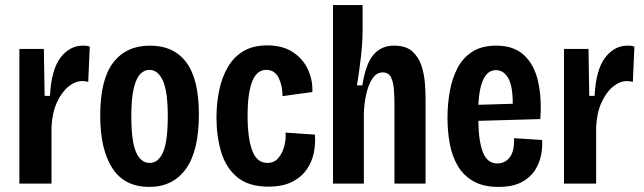

<svg xmlns="http://www.w3.org/2000/svg" viewBox="-20 -720 2525 753"><path d="M56 0V-528H152L155 -344H176Q181 -446 217 -493.5Q253 -541 305 -541Q311 -541 318 -540.5Q325 -540 332 -537L326 -399Q315 -402 302 -402Q275 -402 248.5 -380.5Q222 -359 203.5 -319Q185 -279 182 -223V0Z M566 13Q468 13 420.5 -60.5Q373 -134 373 -267Q373 -408 424 -474.5Q475 -541 568 -541Q662 -541 711 -475Q760 -409 760 -272Q760 -128 709 -57.5Q658 13 566 13ZM567 -81Q601 -81 619.5 -123Q638 -165 638 -263Q638 -363 618.5 -404.5Q599 -446 566 -446Q546 -446 530 -429.5Q514 -413 504.5 -373.5Q495 -334 495 -263Q495 -166 513.5 -123.5Q532 -81 567 -81Z M1033 12Q955 12 910.5 -25Q866 -62 847.5 -123.5Q829 -185 829 -259Q829 -314 839.5 -365Q850 -416 873 -456Q896 -496 934 -519Q972 -542 1028 -542Q1088 -542 1128 -516Q1168 -490 1187.5 -448Q1207 -406 1205 -359L1088 -343Q1088 -385 1072.5 -415.5Q1057 -446 1024 -446Q951 -446 951 -266Q951 -179 969 -130Q987 -81 1029 -81Q1054 -81 1070 -98.5Q1086 -116 1094 -143.5Q1102 -171 1100 -200L1215 -192Q1218 -158 1211 -122Q1204 -86 1183 -55.5Q1162 -25 1125 -6.5Q1088 12 1033 12Z M1286 0V-700H1402V-599Q1402 -554 1395.5 -497Q1389 -440 1380 -385H1401Q1414 -469 1444.5 -505Q1475 -541 1525 -541Q1572 -541 1597 -518.5Q1622 -496 1633 -462Q1644 -428 1646.5 -392.5Q1649 -357 1649 -332V0H1527V-308Q1527 -338 1525 -367.5Q1523 -397 1513.5 -416.5Q1504 -436 1481 -436Q1457 -436 1441 -412.5Q1425 -389 1416.5 -351.5Q1408 -314 1407 -274V0Z M1935 13Q1876 13 1837 -9Q1798 -31 1775.5 -69Q1753 -107 1744 -156Q1735 -205 1735 -258Q1735 -311 1744 -361.5Q1753 -412 1774 -452.5Q1795 -493 1832 -517Q1869 -541 1926 -541Q1996 -541 2036 -503Q2076 -465 2090.5 -399.5Q2105 -334 2099 -253L1856 -246Q1857 -166 1874 -122.5Q1891 -79 1931 -79Q1961 -79 1979.5 -103.5Q1998 -128 1996 -178L2106 -171Q2108 -143 2102 -111.5Q2096 -80 2077.5 -51.5Q2059 -23 2024.5 -5Q1990 13 1935 13ZM1925 -445Q1863 -445 1856 -309L1991 -313Q1991 -383 1973 -414Q1955 -445 1925 -445Z M2192 0V-528H2288L2291 -344H2312Q2317 -446 2353 -493.5Q2389 -541 2441 -541Q2447 -541 2454 -540.5Q2461 -540 2468 -537L2462 -399Q2451 -402 2438 -402Q2411 -402 2384.5 -380.5Q2358 -359 2339.5 -319Q2321 -279 2318 -223V0Z"/></svg>

Font: Bricolage Grotesque 10pt Condensed SemiBold
Style: Regular
Weight: 600
Width: 3
Designer: Mathieu Triay
Foundry: Atelier Triay
Version: Version 1.000; ttfautohint (v1.8.4.7-5d5b);gftools[0.9.32]